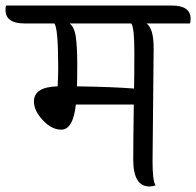

<svg xmlns="http://www.w3.org/2000/svg" viewBox="-68 -671 711 696"><path d="M211 -358Q343 -356 418 -350Q419 -397 419 -484Q419 -571 408 -586H184Q202 -573 207 -536Q212 -499 212 -438Q212 -377 211 -358ZM489 -497 485 -85Q485 -15 496 1Q485 5 474 5Q415 5 415 -92Q415 -152 417 -292H207Q197 -201 154 -201Q119 -201 87 -235.5Q55 -270 55 -303Q55 -356 141 -358Q143 -402 143 -424Q143 -570 129 -586H21Q-48 -586 -48 -635Q-48 -645 -46 -651H554Q623 -651 623 -603Q623 -590 620 -586H463Q489 -568 489 -497Z"/></svg>

Font: Laila
Style: Regular
Weight: 400
Designer: Hitesh Malaviya
Foundry: Indian Type Foundry
Version: Version 1.302;PS 1.0;hotconv 1.0.78;makeotf.lib2.5.61930; tt